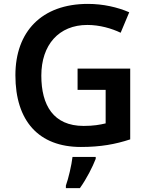

<svg xmlns="http://www.w3.org/2000/svg" viewBox="-20 -744 766 985"><path d="M378 -392V-283H522V-111C492 -104 460 -98 409 -98C254 -98 192 -204 192 -356C192 -514 282 -616 428 -616C492 -616 553 -598 599 -576L643 -681C583 -707 509 -724 431 -724C193 -724 59 -581 59 -358C59 -123 179 10 395 10C496 10 572 -4 648 -29V-392ZM471 71V61H352C347 104 331 172 318 208V221H390C425 172 455 112 471 71Z"/></svg>

Font: Noto Sans Bamum SemiBold
Style: Regular
Weight: 600
Designer: Monotype Design Team
Foundry: Monotype Imaging Inc.
Version: Version 2.002